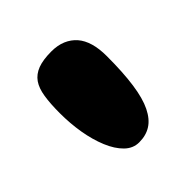

<svg xmlns="http://www.w3.org/2000/svg" viewBox="-83 -700 356 356"><g transform="rotate(-45 95.0 -522.0)"><path d="M91 -404.5Q75 -404.5 62.8 -416.5Q50.5 -428.5 42 -449Q33.5 -469.5 29.2 -494.8Q25 -520 25 -547Q25 -572 27.8 -589.5Q30.5 -607 38 -617.8Q45.5 -628.5 59.2 -633.8Q73 -639 95 -639Q111 -639 123.5 -633.8Q136 -628.5 144.5 -618.8Q153 -609 157.2 -594.5Q161.5 -580 161.5 -560Q161.5 -517 157.2 -487.2Q153 -457.5 144 -439.2Q135 -421 122 -412.8Q109 -404.5 91 -404.5Z"/></g></svg>

Font: Gluten
Style: Bold
Weight: 700
Designer: Tyler Finck
Foundry: Etcetera Type Company
Version: Version 1.204